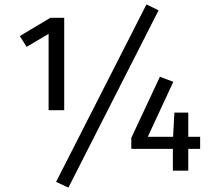

<svg xmlns="http://www.w3.org/2000/svg" viewBox="-20 -776 977 873"><path d="M646 -756 701 -729 291 77 235 51ZM272 -275H201V-622L101 -563L70 -612L209 -695H272ZM890 -154V-99H836V0H766V-99H577V-149L707 -427L768 -404L652 -154H767L773 -264H836V-154Z"/></svg>

Font: Sedus Text
Style: Regular
Weight: 400
Designer: TypeMates
Foundry: TypeMates, Runge Thomsen GbR
Version: Version 4.202;PS 004.202;hotconv 1.0.88;makeotf.lib2.5.64775